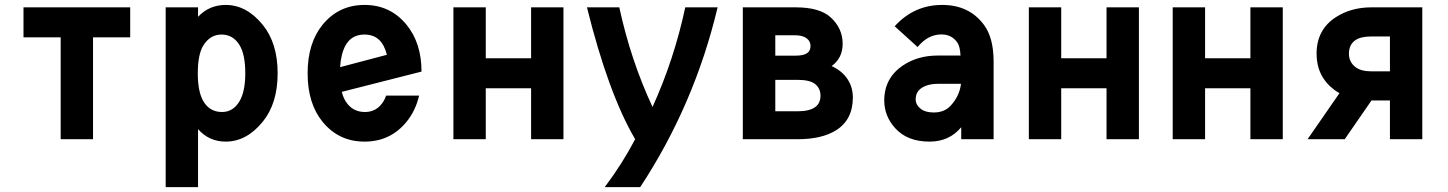

<svg xmlns="http://www.w3.org/2000/svg" viewBox="-20 -567 5899 782"><path d="M227.1 0V-415H75.7V-537.1H510.3V-415H358.9V0Z M884.3 -110.8Q930.7 -110.8 957 -157.2Q979 -196.8 979 -268.6Q979 -343.8 956.5 -381.8Q930.2 -426.3 882.3 -426.3Q835.9 -426.3 808.1 -381.8Q785.6 -345.2 785.6 -268.6Q785.6 -195.3 807.1 -156.7Q833 -110.8 884.3 -110.8ZM654.8 -537.1H786.6V-498.5Q832 -546.9 899.4 -546.9Q983.9 -546.9 1049.8 -466.3Q1110.8 -391.6 1110.8 -268.6Q1110.8 -145.5 1049.8 -70.8Q983.9 9.8 899.4 9.8Q831.5 9.8 786.6 -41V195.3H654.8Z M1687 -177.7Q1672.4 -115.7 1635.7 -70.8Q1569.8 9.8 1464.8 9.8Q1359.9 9.8 1293.9 -70.8Q1232.9 -145.5 1232.9 -268.6Q1232.9 -391.6 1293.9 -466.3Q1359.9 -546.9 1464.8 -546.9Q1569.8 -546.9 1635.7 -466.3Q1696.8 -391.6 1696.8 -275.4L1372.1 -192.9Q1377.9 -170.4 1387.2 -155.3Q1414.6 -110.8 1466.3 -110.8Q1515.6 -110.8 1542.5 -155.3Q1548.3 -165 1552.7 -177.7ZM1365.2 -293.5 1555.7 -343.8Q1550.8 -363.8 1542.5 -379.9Q1518.1 -426.3 1464.8 -426.3Q1411.6 -426.3 1387.2 -381.8Q1368.7 -348.1 1365.2 -293.5Z M1826.7 0V-537.1H1958.5V-329.6H2143.1V-537.1H2274.9V0H2143.1V-207.5H1958.5V0Z M2370.6 -537.1H2502.4Q2548.8 -321.8 2637.7 -131.3Q2726.1 -326.2 2771 -537.1H2902.8Q2808.1 -139.6 2587.4 195.3H2442.9Q2514.2 100.6 2566.9 0Q2457.5 -186.5 2370.6 -537.1Z M3005.4 0V-537.1H3220.2Q3317.9 -537.1 3362.3 -497.1Q3412.1 -452.1 3412.1 -388.7Q3412.1 -330.6 3367.2 -297.9Q3409.7 -278.3 3431.6 -245.1Q3453.6 -212.4 3453.6 -169.9Q3453.6 -79.1 3384.8 -36.1Q3326.7 0 3229 0ZM3137.7 -241.7V-113.8H3229.5Q3276.9 -113.8 3300.3 -130.9Q3321.8 -146.5 3321.8 -177.2Q3321.8 -208 3298.8 -225.6Q3276.9 -241.7 3229.5 -241.7ZM3137.7 -423.3V-340.3H3219.7Q3250 -340.3 3265.1 -349.1Q3281.2 -358.4 3281.2 -379.9Q3281.2 -399.4 3265.1 -411.1Q3248.5 -423.3 3219.7 -423.3Z M4026.9 0H3895V-48.8Q3846.2 9.8 3766.1 9.8Q3675.3 9.8 3626 -44.9Q3581.5 -94.2 3581.5 -157.7Q3581.5 -249.5 3658.2 -300.8Q3718.3 -340.8 3799.3 -340.8H3892.1Q3890.1 -377.4 3879.9 -392.6Q3856.9 -426.8 3814.5 -426.8Q3759.3 -426.8 3717.3 -375.5L3624 -460Q3702.6 -546.9 3817.4 -546.9Q3928.2 -546.9 3988.3 -464.8Q4026.9 -412.1 4026.9 -315.9ZM3894 -225.6H3800.8Q3755.9 -225.6 3730 -206.1Q3709.5 -190.4 3709.5 -162.1Q3709.5 -139.6 3731 -123Q3749.5 -108.9 3783.7 -108.9Q3826.7 -108.9 3852.5 -137.2Q3888.2 -176.3 3894 -225.6Z M4170.4 0V-537.1H4302.2V-329.6H4486.8V-537.1H4618.7V0H4486.8V-207.5H4302.2V0Z M4756.3 0V-537.1H4888.2V-329.6H5072.8V-537.1H5204.6V0H5072.8V-207.5H4888.2V0Z M5305.7 0 5435.5 -187.5Q5424.8 -193.4 5415 -200.7Q5342.3 -255.4 5342.3 -348.1Q5342.3 -446.3 5420.9 -497.1Q5482.9 -537.1 5565.9 -537.1H5772.9V0H5641.1V-157.7H5565.9L5457 0ZM5641.1 -276.4V-418.5H5565.4Q5522.9 -418.5 5501 -403.8Q5474.1 -385.7 5474.1 -348.1Q5474.1 -314.5 5500.5 -293.9Q5522.9 -276.4 5565.4 -276.4Z"/></svg>

Font: Consola Mono
Style: Bold
Weight: 700
Monospace: yes
Designer: Wojciech Kalinowski "wmk69" (wmk69@o2.pl)
Foundry: Wojciech Kalinowski "wmk69" (wmk69@o2.pl)
Version: Version 2.1.0